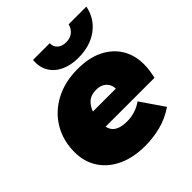

<svg xmlns="http://www.w3.org/2000/svg" viewBox="-208 -911 1064 1064"><g transform="rotate(-45 324.0 -378.5)"><path d="M321 10Q231 10 163.5 -21Q96 -52 58 -109Q20 -166 20 -243Q20 -333 62 -404Q104 -475 180.5 -516Q257 -557 359 -557Q447 -557 509 -526Q571 -495 604 -441Q637 -387 637 -316Q637 -291 633.5 -267Q630 -243 625 -221H200L221 -330H521L427 -301Q435 -333 426.5 -355.5Q418 -378 398 -390.5Q378 -403 349 -403Q308 -403 284 -381Q260 -359 249.5 -324Q239 -289 239 -251Q239 -200 266.5 -178.5Q294 -157 347 -157Q378 -157 409 -166.5Q440 -176 466 -195L560 -58Q504 -20 443.5 -5Q383 10 321 10ZM405 -597Q347 -597 303 -617.5Q259 -638 236.5 -676.5Q214 -715 219 -767H350Q349 -739 368 -722.5Q387 -706 418 -706Q450 -706 470.5 -722.5Q491 -739 498 -767H637Q621 -688 559 -642.5Q497 -597 405 -597Z"/></g></svg>

Font: Montserrat Thin Black
Style: Italic
Weight: 900
Italic angle: -11.3°
Version: Version 9.000